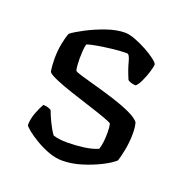

<svg xmlns="http://www.w3.org/2000/svg" viewBox="-97 -589 652 677"><g transform="rotate(20 228.5 -250.0)"><path d="M206 0Q181 0 155 -9.5Q129 -19 105.5 -33Q82 -47 66.5 -59.5Q51 -72 50 -77Q50 -99 59 -123Q68 -147 77 -162Q88 -162 96 -159Q104 -156 107 -154Q113 -137 124.5 -113Q136 -89 148 -73Q169 -66 201 -66Q229 -66 261 -70Q293 -74 315 -84Q323 -108 323 -146Q323 -167 320 -180Q317 -184 292 -193Q267 -202 231 -213.5Q195 -225 158.5 -237Q122 -249 95 -260.5Q68 -272 62 -280Q60 -291 59 -303.5Q58 -316 58 -328Q58 -357 63 -384Q68 -411 75 -428Q90 -440 122.5 -457Q155 -474 192.5 -487Q230 -500 261 -500Q277 -500 299.5 -491.5Q322 -483 344 -471Q366 -459 381 -447.5Q396 -436 397 -430Q397 -422 391 -402Q385 -382 376 -363Q367 -344 359 -338Q349 -338 340.5 -341Q332 -344 329 -347Q314 -382 307.5 -408Q301 -434 292 -434Q268 -434 237.5 -430.5Q207 -427 181.5 -422.5Q156 -418 146 -414Q143 -403 142 -388Q141 -373 141 -359Q141 -346 142 -334.5Q143 -323 145 -315Q148 -311 172 -304Q196 -297 230.5 -287.5Q265 -278 301 -266.5Q337 -255 365 -242Q393 -229 403 -216Q408 -199 408 -174Q408 -142 401.5 -110Q395 -78 391 -68Q376 -54 345.5 -38.5Q315 -23 278 -11.5Q241 0 206 0Z"/></g></svg>

Font: Texturina 72pt
Style: Regular
Weight: 400
Designer: Guillermo Torres Carreño
Foundry: Omnibus-Type
Version: Version 1.002; ttfautohint (v1.8.3)